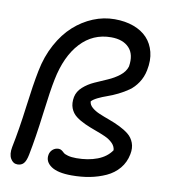

<svg xmlns="http://www.w3.org/2000/svg" viewBox="-86 -808 828 927"><g transform="rotate(10 328.0 -344.5)"><path d="M327.1 44.9Q258.3 44.9 226.1 22.5Q193.8 0 200.2 -34.2Q203.1 -49.8 215.1 -60.3Q227.1 -70.8 244.1 -70.8Q252 -70.8 258.8 -66.2Q265.6 -61.5 271.2 -55.9Q276.9 -50.3 293.5 -45.7Q310.1 -41 335 -41Q392.6 -41 437.5 -58.1Q482.4 -75.2 505.9 -109.9Q504.4 -129.4 489 -144.5Q473.6 -159.7 450.9 -169.7Q428.2 -179.7 401.6 -189.2Q375 -198.7 349.6 -210.2Q324.2 -221.7 304.7 -236.6Q285.2 -251.5 276.1 -275.1Q267.1 -298.8 272.9 -330.1Q278.8 -358.4 302.5 -379.6Q326.2 -400.9 357.2 -414.8Q388.2 -428.7 419.4 -442.1Q450.7 -455.6 475.8 -475.3Q501 -495.1 508.8 -521Q518.6 -581.1 488.5 -613Q458.5 -645 399.9 -645Q311 -645 250.2 -579.3Q189.5 -513.7 166 -396Q154.8 -342.3 140.1 -224.6Q125.5 -106.9 107.9 -18.1Q101.6 13.7 90.3 25.9Q79.1 38.1 60.1 38.1Q38.6 38.1 26.4 16.8Q14.2 -4.4 21 -40Q39.6 -130.4 53.7 -241.9Q67.9 -353.5 82 -423.8Q96.2 -496.6 128.4 -555.9Q160.6 -615.2 203.6 -653.8Q246.6 -692.4 297.4 -713.1Q348.1 -733.9 401.9 -733.9Q453.6 -733.9 494.6 -719Q535.6 -704.1 561.8 -676.3Q587.9 -648.4 598.1 -608.4Q608.4 -568.4 598.1 -518.1Q591.3 -483.9 573 -456.5Q554.7 -429.2 531.7 -413.1Q508.8 -397 481.4 -383.5Q454.1 -370.1 430.7 -362.1Q407.2 -354 386.2 -343.8Q365.2 -333.5 356 -323.2Q356.9 -306.6 372.1 -293.5Q387.2 -280.3 409.9 -270.8Q432.6 -261.2 459.7 -251.5Q486.8 -241.7 512.2 -229.2Q537.6 -216.8 557.1 -201.2Q576.7 -185.5 585.9 -160.9Q595.2 -136.2 588.9 -105Q581.1 -64.5 556.2 -34.7Q531.2 -4.9 494.4 12Q457.5 28.8 416 36.9Q374.5 44.9 327.1 44.9Z"/></g></svg>

Font: Shantell Sans Bouncy
Style: Italic
Weight: 400
Italic angle: -11.31°
Designer: Stephen Nixon, Anya Danilova, Shantell Martin
Foundry: Arrow Type
Version: Version 1.006;[9816181b4]